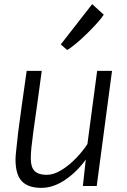

<svg xmlns="http://www.w3.org/2000/svg" viewBox="-20 -900 613 929"><path d="M180 9Q116.5 9 85.8 -23Q55 -55 55 -130Q55 -142 59 -178.8Q63 -215.5 68 -261Q75 -314.5 85.2 -388.2Q95.5 -462 109 -557H182Q168.5 -456.5 160 -395.8Q151.5 -335 147 -303.5Q142.5 -272 141 -260Q135 -216 132 -186.5Q129 -157 129 -135Q129 -90 148 -72Q167 -54 206 -54Q240 -54 277.2 -77Q314.5 -100 347.8 -134.5Q381 -169 403 -203L450 -557H522L448 0H381L395 -128Q353 -69 295.5 -30Q238 9 180 9ZM305 -658 274 -685 426 -880 482 -829Q472.5 -813.5 450.5 -789Q428.5 -764.5 401.5 -738Q374.5 -711.5 348.5 -689.8Q322.5 -668 305 -658Z"/></svg>

Font: Merriweather Sans Light
Style: Italic
Weight: 300
Italic angle: -7.5°
Designer: Eben Sorkin
Foundry: Eben Sorkin
Version: Version 2.001; ttfautohint (v1.8.3)